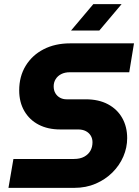

<svg xmlns="http://www.w3.org/2000/svg" viewBox="-20 -910 673 930"><path d="M21 0 45 -140H338Q368 -140 388 -151Q408 -162 418 -180Q428 -198 428 -221Q428 -239 419.5 -253Q411 -267 395.5 -275Q380 -283 358 -283H271Q212 -283 167.5 -306Q123 -329 98 -372Q73 -415 73 -472Q73 -540 104.5 -591.5Q136 -643 191.5 -671.5Q247 -700 320 -700H629L606 -560H318Q294 -560 276.5 -551Q259 -542 249.5 -526.5Q240 -511 240 -492Q240 -472 248.5 -458Q257 -444 271 -436.5Q285 -429 302 -429H395Q458 -429 503 -405Q548 -381 572 -338.5Q596 -296 596 -241Q596 -195 577.5 -152Q559 -109 525 -75Q491 -41 444 -20.5Q397 0 339 0ZM324 -762 432 -890H569L461 -762Z"/></svg>

Font: MuseoModerno Thin
Style: Bold Italic
Weight: 700
Italic angle: -9°
Version: Version 1.003